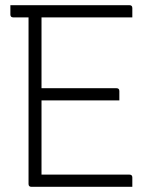

<svg xmlns="http://www.w3.org/2000/svg" viewBox="-20 -720 590 740"><path d="M101 0Q90 0 90 -11V-653H31Q20 -653 20 -664V-700H479Q490 -700 490 -689V-653H140V-380H429Q440 -380 440 -369V-333H140V-47H479Q490 -47 490 -36V0Z"/></svg>

Font: Recursive Sn Lnr St Lt
Style: Regular
Weight: 300
Version: Version 1.079;hotconv 1.0.112;makeotfexe 2.5.65598; ttfautoh